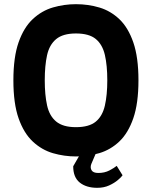

<svg xmlns="http://www.w3.org/2000/svg" viewBox="-20 -738 726 918"><path d="M343 10Q287 10 233.5 -5.5Q180 -21 137 -61Q94 -101 69 -172Q44 -243 44 -354Q44 -465 69 -536Q94 -607 137 -647Q180 -687 233.5 -702.5Q287 -718 343 -718Q402 -718 455.5 -702Q509 -686 551 -646Q593 -606 617.5 -535Q642 -464 642 -354Q642 -244 617.5 -173Q593 -102 551 -62Q509 -22 455.5 -6Q402 10 343 10ZM343 -130Q406 -130 438 -156.5Q470 -183 481.5 -233.5Q493 -284 493 -354Q493 -425 481.5 -475Q470 -525 438 -551.5Q406 -578 343 -578Q281 -578 248.5 -551Q216 -524 205 -474Q194 -424 194 -354Q194 -285 205 -234.5Q216 -184 248.5 -157Q281 -130 343 -130ZM445 160Q393 160 361.5 135Q330 110 330 57L376 -23H446L417 45Q410 62 417.5 75.5Q425 89 450 89Q480 89 503 77Q526 65 538 55L566 100Q561 108 544 122.5Q527 137 502 148.5Q477 160 445 160Z"/></svg>

Font: Rowdies Light
Style: Regular
Weight: 300
Designer: Jaikishan Patel
Version: Version 1.000; ttfautohint (v1.8.3)